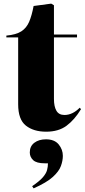

<svg xmlns="http://www.w3.org/2000/svg" viewBox="-20 -711 466 1057"><path d="M234 14Q165 14 122.5 -19.5Q80 -53 80 -137V-505H15V-515Q69 -520 97.5 -538.5Q126 -557 140.5 -591Q155 -625 165 -678L262 -691L277 -682V-521H404V-505H277V-166Q277 -125 290.5 -101.5Q304 -78 335 -78Q379 -78 419 -118L426 -110Q390 -51 346 -18.5Q302 14 234 14ZM165 326 157 314Q198 286 216 265Q234 244 239 225.5Q244 207 244 188H226Q181 188 162.5 170.5Q144 153 144 128Q144 94 169 75Q194 56 233 56Q280 56 303 84Q326 112 326 147Q326 173 315.5 202.5Q305 232 271 263Q237 294 165 326Z"/></svg>

Font: Literata 72pt ExtraBold
Style: Regular
Weight: 800
Designer: Latin by Veronika Burian and Jose Scaglione. Greek by Irene Vlachou. Cyrillic by Vera Evstafieva.
Foundry: TypeTogether
Version: Version 3.002